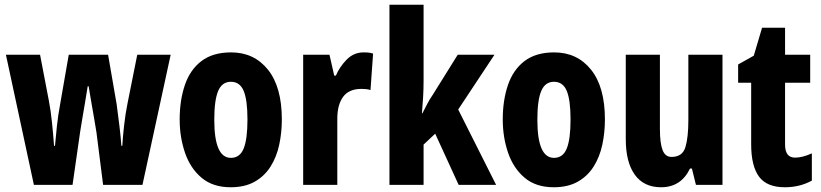

<svg xmlns="http://www.w3.org/2000/svg" viewBox="-20 -780 3465 810"><path d="M387 -221Q384 -242 377.5 -278.5Q371 -315 364.5 -353Q358 -391 354 -416H350Q346 -388 339 -349Q332 -310 326.5 -275Q321 -240 318 -223L286 0H123L5 -549H149L186 -356Q194 -315 199.5 -261.5Q205 -208 208 -165H212Q215 -201 220 -247.5Q225 -294 234 -342L270 -549H436L472 -341Q478 -298 484 -247.5Q490 -197 492 -165H496Q498 -201 503.5 -250.5Q509 -300 518 -344L559 -549H700L581 0H415Z M1169 -276Q1169 -221 1158 -169.5Q1147 -118 1121.5 -77.5Q1096 -37 1054.5 -13.5Q1013 10 953 10Q878 10 830.5 -30Q783 -70 760.5 -135.5Q738 -201 738 -276Q738 -357 760 -421.5Q782 -486 830 -522.5Q878 -559 955 -559Q1052 -559 1110.5 -486Q1169 -413 1169 -276ZM884 -274Q884 -114 954 -114Q992 -114 1008 -153.5Q1024 -193 1024 -276Q1024 -358 1008 -396.5Q992 -435 954 -435Q917 -435 900.5 -396.5Q884 -358 884 -274Z M1514 -559Q1522 -559 1531 -558.5Q1540 -558 1554 -554L1543 -400Q1535 -403 1524.5 -404Q1514 -405 1505 -405Q1452 -405 1427.5 -371.5Q1403 -338 1403 -279V0H1259V-549H1370L1390 -461H1397Q1412 -497 1442 -528Q1472 -559 1514 -559Z M1767 -441Q1767 -403 1765 -370Q1763 -337 1760 -302H1762Q1775 -327 1784 -344.5Q1793 -362 1805 -379L1911 -549H2066L1913 -318L2073 0H1915L1816 -216L1767 -170V0H1623V-760H1767Z M2532 -276Q2532 -221 2521 -169.5Q2510 -118 2484.5 -77.5Q2459 -37 2417.5 -13.5Q2376 10 2316 10Q2241 10 2193.5 -30Q2146 -70 2123.5 -135.5Q2101 -201 2101 -276Q2101 -357 2123 -421.5Q2145 -486 2193 -522.5Q2241 -559 2318 -559Q2415 -559 2473.5 -486Q2532 -413 2532 -276ZM2247 -274Q2247 -114 2317 -114Q2355 -114 2371 -153.5Q2387 -193 2387 -276Q2387 -358 2371 -396.5Q2355 -435 2317 -435Q2280 -435 2263.5 -396.5Q2247 -358 2247 -274Z M3028 -549V0H2916L2899 -69H2891Q2853 10 2769 10Q2696 10 2658 -43Q2620 -96 2620 -192V-549H2764V-236Q2764 -177 2775 -147.5Q2786 -118 2813 -118Q2859 -118 2871.5 -159Q2884 -200 2884 -273V-549Z M3334 -115Q3350 -115 3367.5 -119.5Q3385 -124 3405 -133V-18Q3354 10 3291 10Q3215 10 3182 -35Q3149 -80 3149 -171V-431H3094V-508L3160 -545L3195 -663H3292V-549H3398V-431H3292V-170Q3292 -115 3334 -115Z"/></svg>

Font: Noto Sans Malayalam ExtraCondensed ExtraBold
Style: Regular
Weight: 800
Width: 2
Designer: Jelle Bosma - Monotype Design Team
Foundry: Monotype Imaging Inc.
Version: Version 2.104; ttfautohint (v1.8.4.7-5d5b)